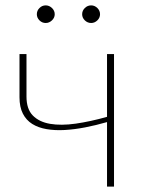

<svg xmlns="http://www.w3.org/2000/svg" viewBox="-20 -694 532 714"><path d="M404 -493V0H378V-240Q336.5 -228 296.2 -220.2Q256 -212.5 220 -210.5Q184 -208.5 153.2 -213.8Q122.5 -219 100 -233Q77.5 -247 65 -271.5Q52.5 -296 52.5 -332.5V-493H78.5V-335Q78.5 -288.5 102 -264.5Q125.5 -240.5 166.2 -233.5Q207 -226.5 261.5 -234.2Q316 -242 378 -259.5V-493ZM183.5 -641Q183.5 -628 173.2 -618.2Q163 -608.5 150 -608.5Q136.5 -608.5 126.8 -618.2Q117 -628 117 -641Q117 -654.5 126.8 -664.2Q136.5 -674 150 -674Q163 -674 173.2 -664.2Q183.5 -654.5 183.5 -641ZM352 -641Q352 -628 342 -618.2Q332 -608.5 319 -608.5Q305.5 -608.5 295.5 -618.2Q285.5 -628 285.5 -641Q285.5 -654.5 295.5 -664.2Q305.5 -674 319 -674Q332 -674 342 -664.2Q352 -654.5 352 -641Z"/></svg>

Font: Lato 2
Style: Regular
Weight: 200
Designer: Lukasz Dziedzic with Adam Twardoch and Botio Nikoltchev
Foundry: tyPoland Lukasz Dziedzic
Version: Version 2.015; 2015-08-06; http://www.latofonts.com/